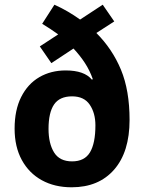

<svg xmlns="http://www.w3.org/2000/svg" viewBox="-20 -785 611 815"><path d="M211 -765Q240 -752 267.5 -736Q295 -720 320 -702L416 -765L465 -694L389 -645Q457 -577 493.5 -489Q530 -401 530 -276Q530 -140 464.5 -65Q399 10 284 10Q212 10 157.5 -20Q103 -50 72.5 -106Q42 -162 42 -239Q42 -318 70 -373.5Q98 -429 147 -457.5Q196 -486 259 -486Q338 -486 370 -447L374 -449Q361 -486 340.5 -517.5Q320 -549 292 -579L198 -517L149 -588L227 -639Q194 -663 159 -684ZM286 -376Q233 -376 209.5 -341.5Q186 -307 186 -238Q186 -176 209.5 -138Q233 -100 286 -100Q339 -100 362 -138.5Q385 -177 385 -253Q385 -305 361 -340.5Q337 -376 286 -376Z"/></svg>

Font: Noto Sans Arabic SemCond
Style: Bold
Weight: 700
Width: 4
Designer: Monotype Design Team, Nadine Chahine, Nizar Qandah and Khaled Hosny
Foundry: Monotype Imaging Inc.
Version: Version 2.012; ttfautohint (v1.8.4.7-5d5b)